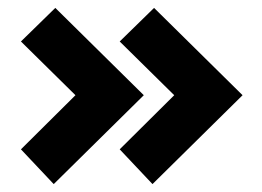

<svg xmlns="http://www.w3.org/2000/svg" viewBox="-20 -524 663 486"><path d="M116 -58 33 -146 171 -283 33 -419 120 -504 344 -283ZM366 -58 283 -146 421 -283 283 -419 370 -504 594 -283Z"/></svg>

Font: Exo Thin ExtraBold
Style: Regular
Weight: 800
Version: Version 2.000